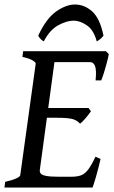

<svg xmlns="http://www.w3.org/2000/svg" viewBox="-21 -846 513 866"><path d="M469.7 -602.1Q466.8 -585.4 460.7 -562.3Q454.6 -539.1 447.8 -517.6Q440.9 -496.1 435.5 -483.4H410.2Q414.6 -528.3 408 -547.1Q401.4 -565.9 384.3 -565.9H202.1L221.7 -615.2H456.5ZM389.2 -344.2Q379.9 -330.6 365.5 -313.5Q351.1 -296.4 340.3 -288.1Q325.7 -304.2 304.2 -309.6Q282.7 -314.9 231.9 -314.9H162.6L178.2 -358.9H378.4ZM432.6 -128.9Q422.9 -86.9 412.4 -50.5Q401.9 -14.2 396.5 0H-1L2.4 -25.9Q33.2 -32.7 51.5 -41Q69.8 -49.3 70.3 -55.7L140.1 -559.1Q140.6 -564.9 126 -573.7Q111.3 -582.5 80.1 -589.4L83.5 -615.2H297.4L293.9 -589.4Q262.7 -585.9 244.6 -581.3Q226.6 -576.7 225.1 -569.3L158.7 -80.1Q157.2 -70.3 162.8 -63.2Q168.5 -56.2 187.5 -52.5Q206.5 -48.8 246.1 -48.8H300.3Q327.6 -48.8 345 -55.4Q362.3 -62 377 -81.5Q391.6 -101.1 409.7 -139.2ZM151.4 -685.1Q188 -763.7 232.9 -794.7Q277.8 -825.7 316.9 -825.7Q359.9 -825.7 394.8 -794.4Q429.7 -763.2 445.8 -685.1Q439.5 -676.8 431.2 -669.9Q422.9 -663.1 415.5 -659.2Q401.4 -711.4 370.1 -732.2Q338.9 -752.9 311 -752.9Q280.3 -752.9 241.9 -732.2Q203.6 -711.4 176.3 -659.2Q169.4 -663.1 162.8 -669.4Q156.2 -675.8 151.4 -685.1Z"/></svg>

Font: Gentium Book Plus
Style: Italic
Weight: 400
Italic angle: -8°
Designer: Victor Gaultney, Annie Olsen, Iska Routamaa, Becca Hirsbrunner
Foundry: SIL International
Version: Version 6.101